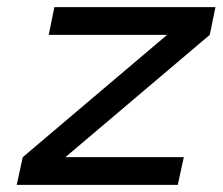

<svg xmlns="http://www.w3.org/2000/svg" viewBox="-20 -520 626 540"><path d="M133 -500 117 -422H450L44 -78L27 0H480L497 -78H164L570 -422L586 -500Z"/></svg>

Font: LT Wave
Style: Italic
Weight: 400
Designer: Daniel Lyons
Version: Version 2.5 (Glyphs App)